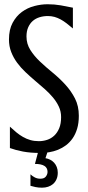

<svg xmlns="http://www.w3.org/2000/svg" viewBox="-20 -703 414 899"><path d="M162.1 -42Q181.6 -42 200.4 -48.1Q219.2 -54.2 233.9 -67.9Q248.5 -81.5 257.3 -102.8Q266.1 -124 266.1 -154.8Q266.1 -181.2 255.6 -203.6Q245.1 -226.1 228 -246.6Q210.9 -267.1 189 -286.4Q167 -305.7 144 -325.2Q121.1 -344.7 99.1 -365.5Q77.1 -386.2 60.1 -409.4Q43 -432.6 32.5 -459.5Q22 -486.3 22 -518.1Q22 -564.5 39.1 -596.2Q56.2 -627.9 82.5 -647.2Q108.9 -666.5 140.9 -674.8Q172.9 -683.1 203.1 -683.1Q234.9 -683.1 264.4 -678Q293.9 -672.9 321.3 -667V-569.8Q305.7 -583 291.7 -593.8Q277.8 -604.5 263.9 -612.1Q250 -619.6 235.4 -623.8Q220.7 -627.9 204.1 -627.9Q183.6 -627.9 165.3 -622.3Q147 -616.7 133.5 -605Q120.1 -593.3 112.1 -575.2Q104 -557.1 104 -532.2Q104 -497.6 122.1 -469Q140.1 -440.4 167.5 -414.6Q194.8 -388.7 226.6 -362.8Q258.3 -336.9 285.6 -307.1Q313 -277.3 331.1 -241.9Q349.1 -206.5 349.1 -161.1Q349.1 -127 341.3 -100.8Q333.5 -74.7 320.1 -55.4Q306.6 -36.1 289.1 -22.9Q271.5 -9.8 251.5 -1.7Q231.4 6.3 210.2 9.8Q189 13.2 168.9 13.2Q145 13.2 125 11.5Q105 9.8 87.6 6.6Q70.3 3.4 55.4 -0.7Q40.5 -4.9 26.4 -9.8V-109.9Q41.5 -95.7 56.6 -83.3Q71.8 -70.8 88.1 -61.5Q104.5 -52.2 122.6 -47.1Q140.6 -42 162.1 -42ZM164.6 -14.6H210L192.9 37.6Q204.6 39.6 215.1 44.9Q225.6 50.3 233.4 58.8Q241.2 67.4 245.8 79.1Q250.5 90.8 250.5 105.5Q250.5 123 244.6 136.2Q238.8 149.4 228.8 158.2Q218.8 167 205.3 171.4Q191.9 175.8 176.8 175.8Q160.2 175.8 146.2 172.9Q132.3 169.9 122.6 167V113.3Q131.8 122.1 143.3 127.9Q154.8 133.8 168.9 133.8Q187 133.8 194.8 123.5Q202.6 113.3 202.6 101.6Q202.6 64.5 143.6 64.5Z"/></svg>

Font: Crushed
Style: Regular
Weight: 400
Width: 3
Designer: Astigmatic (AOETI)
Foundry: Astigmatic (AOETI)
Version: Version 001.000